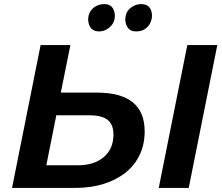

<svg xmlns="http://www.w3.org/2000/svg" viewBox="-20 -921 1090 941"><path d="M456 -467Q689 -467 689 -277Q689 -214 665 -163Q641 -112 596.5 -76Q552 -40 489 -20Q426 0 349 0H39L179 -700H325L278 -467ZM362 -111Q442 -111 489 -151.5Q536 -192 536 -261Q536 -311 507.5 -333.5Q479 -356 416 -356H256L207 -111ZM898 -700H1045L905 0H758ZM466 -767Q417 -767 412 -823Q412 -849 423.5 -866.2Q435 -883.5 453.2 -892.2Q471.5 -901 491 -901Q539 -901 543 -846Q543 -810.5 519 -788.8Q495 -767 466 -767ZM647 -767Q599 -767 594 -823Q594 -860 618 -880.5Q642 -901 672 -901Q722 -901 725 -846Q725 -826.5 716.5 -808.5Q708 -790.5 690.5 -778.8Q673 -767 647 -767Z"/></svg>

Font: Argentum Sans Medium
Style: Italic
Weight: 500
Italic angle: -11°
Designer: Julieta Ulanovsky (font), Cristiano Sobral (main changes and remaster)
Foundry: Julieta Ulanovsky (font), Cristiano Sobral (main changes and remaster)
Version: Version 2.007;June 15, 2022;FontCreator 14.0.0.2814 64-bit; 